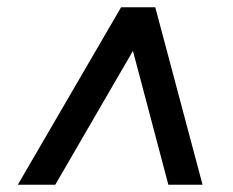

<svg xmlns="http://www.w3.org/2000/svg" viewBox="-20 -648 640 528"><path d="M29 -140 313 -628H407L537 -140H443L344 -514H349L132 -140Z"/></svg>

Font: Nunito Sans 7pt
Style: Bold Italic
Weight: 700
Italic angle: -9°
Version: Version 3.101;gftools[0.9.27]